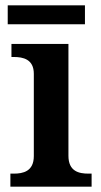

<svg xmlns="http://www.w3.org/2000/svg" viewBox="-20 -701 380 721"><path d="M9 -610H299V-681H9ZM19 0H324V-49H312C277 -49 237 -57 237 -116V-536H23V-487H32C66 -487 107 -479 107 -424V-115C107 -57 66 -49 32 -49H19Z"/></svg>

Font: Noto Serif Yezidi SemiBold
Style: Regular
Weight: 600
Designer: Dalton Maag Ltd
Foundry: Dalton Maag Ltd
Version: Version 1.001